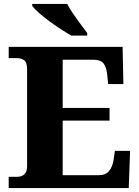

<svg xmlns="http://www.w3.org/2000/svg" viewBox="-20 -951 705 971"><path d="M24 0V-57H68Q91 -57 104 -70.5Q117 -84 117 -110V-599Q117 -637 101.5 -647Q86 -657 66 -657H24V-714H600L604 -526H527L522 -575Q518 -613 503 -631Q488 -649 451 -649H297V-405H534V-341H297V-65H479Q514 -65 531 -85.5Q548 -106 554 -139L561 -188H638L631 0ZM341 -771Q316 -785 286 -804.5Q256 -824 226.5 -846Q197 -868 174.5 -888Q152 -908 143 -921V-931H320Q331 -909 349.5 -882Q368 -855 387.5 -829Q407 -803 421 -784V-771Z"/></svg>

Font: Noto Serif Georgian ExtraBold
Style: Regular
Weight: 800
Designer: Monotype Design Team, Akaki Razmadze
Foundry: Google LLC
Version: Version 2.003; ttfautohint (v1.8.4.7-5d5b)